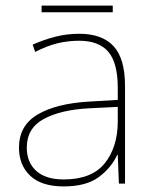

<svg xmlns="http://www.w3.org/2000/svg" viewBox="-20 -658 551 688"><path d="M264 -537Q346 -537 387 -492.5Q428 -448 428 -350V0H406L402 -103H400Q379 -57 334 -23.5Q289 10 208 10Q129 10 88.5 -28Q48 -66 48 -129Q48 -208 114.5 -247.5Q181 -287 299 -294L402 -300V-343Q402 -433 368 -472.5Q334 -512 264 -512Q224 -512 186.5 -503Q149 -494 106 -472L97 -498Q137 -516 178.5 -526.5Q220 -537 264 -537ZM301 -270Q199 -265 137.5 -232Q76 -199 76 -129Q76 -76 110 -45.5Q144 -15 208 -15Q308 -15 354.5 -72Q401 -129 402 -220V-275ZM384 -638V-614H129V-638Z"/></svg>

Font: Noto Sans Kannada Thin
Style: Regular
Weight: 100
Designer: Jelle Bosma - Monotype Design Team
Foundry: Monotype Imaging Inc.
Version: Version 2.005; ttfautohint (v1.8.4.7-5d5b)